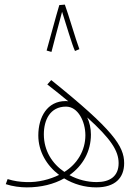

<svg xmlns="http://www.w3.org/2000/svg" viewBox="-20 -804 603 832"><path d="M237 -782C224 -740 190 -612 182 -585L203 -579C208 -597 233 -696 249 -753C265 -704 293 -607 305 -583L324 -591C308 -633 276 -744 261 -784ZM397 8C480 8 518 -34 518 -97C518 -170 471 -241 202 -457L185 -438C219 -412 249 -387 276 -365C272 -366 268 -366 264 -366C185 -366 146 -297 146 -217C146 -148 182 -87 236 -46C197 -27 146 -13 94 -15C65 -16 42 -19 13 -28L5 -6C35 4 69 8 96 8C158 8 214 -6 258 -31C299 -6 347 8 397 8ZM170 -222C170 -284 197 -342 266 -342C319 -342 350 -276 350 -218C350 -151 314 -93 259 -59C207 -94 170 -150 170 -222ZM374 -221C374 -248 368 -274 358 -295C461 -202 494 -150 494 -97C494 -39 455 -15 399 -15C359 -15 318 -25 281 -45C339 -86 374 -148 374 -221Z"/></svg>

Font: Noto Sans Arabic ExtCond Thin
Style: Regular
Weight: 100
Width: 2
Designer: Monotype Design Team, Nadine Chahine, Nizar Qandah and Khaled Hosny
Foundry: Monotype Imaging Inc.
Version: Version 2.012